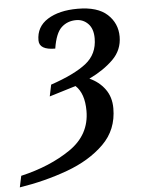

<svg xmlns="http://www.w3.org/2000/svg" viewBox="-141 -592 648 875"><g transform="rotate(-5 183.0 -154.0)"><path d="M-86 240Q30 222 134 184Q238 146 304 81Q370 16 370 -82Q370 -134 343 -170.5Q316 -207 273 -226Q340 -258 383.5 -301Q427 -344 427 -405Q427 -466 382.5 -507Q338 -548 247 -548Q162 -548 109.5 -515Q57 -482 57 -420Q57 -376 130 -376Q141 -446 168.5 -471.5Q196 -497 236 -497Q268 -497 290.5 -474Q313 -451 313 -407Q313 -335 259.5 -293Q206 -251 97 -214L86 -161L207 -198Q247 -161 247 -81Q247 28 153 92.5Q59 157 -75 188Z"/></g></svg>

Font: Noto Serif SemiCondensed Semi
Style: Italic
Weight: 600
Width: 4
Italic angle: -12°
Designer: Monotype Design Team
Foundry: Monotype Imaging Inc.
Version: Version 1.901